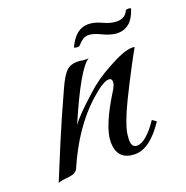

<svg xmlns="http://www.w3.org/2000/svg" viewBox="-92 -539 613 632"><g transform="rotate(-20 215.0 -223.5)"><path d="M10 7Q30 -42 60 -114Q90 -186 133 -280Q142 -300 150 -313Q158 -326 165 -333Q179 -347 201 -347Q203 -347 208 -347Q213 -347 222 -345Q236 -344 243 -345Q206 -323 132 -151Q144 -168 164.5 -188.5Q185 -209 213 -234Q231 -251 253 -266.5Q275 -282 301 -296Q360 -329 388 -329Q395 -329 398 -328Q382 -300 368.5 -274Q355 -248 343 -225Q285 -113 278 -70Q277 -63 276.5 -57Q276 -51 276 -46Q276 -20 295 -20Q326 -20 369 -83L383 -73Q332 4 280 4Q217 4 217 -61Q217 -114 282 -218Q292 -234 292 -245Q292 -257 281 -257Q270 -257 252.5 -245.5Q235 -234 211 -212Q173 -177 140 -128.5Q107 -80 80 -18Q74 -3 49 0Q17 3 10 7ZM363 -390Q350 -390 336.5 -394Q323 -398 309 -405Q284 -417 268 -417Q256 -417 247.5 -411Q239 -405 229 -394Q229 -392 221 -392Q217 -392 213 -393Q209 -394 210 -396Q224 -425 241 -438Q258 -451 279 -451Q301 -451 326 -439Q352 -427 373 -427Q401 -427 412 -451Q414 -454 421 -454Q424 -454 427.5 -453Q431 -452 430 -450Q420 -419 403 -404.5Q386 -390 363 -390Z"/></g></svg>

Font: Carattere
Style: Regular
Weight: 400
Designer: Robert E. Leuschke
Foundry: Robert E. Leuschke
Version: Version 1.010; ttfautohint (v1.8.3)